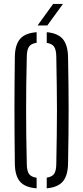

<svg xmlns="http://www.w3.org/2000/svg" viewBox="-20 -972 431 996"><path d="M170 5Q110.5 0.5 84.2 -29.5Q58 -59.5 57 -122Q56 -202.5 55.5 -270.5Q55 -338.5 55 -402.5Q55 -466.5 55.5 -533.2Q56 -600 57 -677.5Q58 -740 84.2 -770.2Q110.5 -800.5 170 -805V-750Q141.5 -746 130.5 -729.8Q119.5 -713.5 119 -679Q117 -598.5 116.2 -532.2Q115.5 -466 115.5 -403.8Q115.5 -341.5 116.2 -273.5Q117 -205.5 119 -120.5Q119.5 -85.5 130.5 -69.8Q141.5 -54 170 -50ZM222.5 5V-50.5Q250 -54.5 260.8 -70.2Q271.5 -86 272 -120.5Q273.5 -203 274.5 -270.2Q275.5 -337.5 275.5 -399.5Q275.5 -461.5 274.5 -528.8Q273.5 -596 272 -679Q271.5 -713.5 260.8 -729.5Q250 -745.5 222.5 -749.5V-805Q280 -800 305.8 -769.5Q331.5 -739 333 -677.5Q334.5 -600 335.2 -533.2Q336 -466.5 336 -402.5Q336 -338.5 335.2 -270.5Q334.5 -202.5 333 -122Q331.5 -60 305.8 -30.2Q280 -0.5 222.5 5ZM175 -840 255.5 -951.5H306.5L225.5 -840Z"/></svg>

Font: Big Shoulders Stencil Text Thin Light
Style: Regular
Weight: 300
Version: Version 2.001